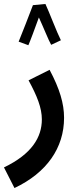

<svg xmlns="http://www.w3.org/2000/svg" viewBox="-54 -718 409 968"><path d="M175 -698 112 -692C98 -653 50 -533 40 -508L89 -490C96 -505 123 -577 142 -630C163 -585 192 -512 204 -492L253 -515C233 -554 193 -660 175 -698ZM19 230C182 153 269 27 269 -124C269 -196 247 -270 196 -366L90 -313C133 -234 157 -174 157 -116C157 -26 106 59 -34 126Z"/></svg>

Font: Noto Sans Arabic Cond SemBd
Style: Regular
Weight: 600
Width: 3
Designer: Monotype Design Team, Nadine Chahine, Nizar Qandah and Khaled Hosny
Foundry: Monotype Imaging Inc.
Version: Version 2.012